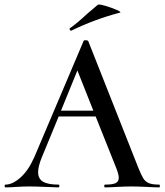

<svg xmlns="http://www.w3.org/2000/svg" viewBox="-32 -811 712 831"><path d="M657 0Q639 0 603 -2Q561 -4 537 -4Q513 -4 475 -2Q441 0 423 0Q419 0 419 -6Q419 -12 423 -12Q455 -12 468.5 -18.5Q482 -25 482 -42Q482 -56 471 -84L382 -307H222L149 -130Q133 -91 133 -66Q133 -37 154.5 -24.5Q176 -12 221 -12Q225 -12 225 -6Q225 0 220 0Q207 0 167 -2Q119 -4 94 -4Q70 -4 38 -2Q10 0 -8 0Q-12 0 -12 -6Q-12 -12 -8 -12Q22 -12 56.5 -42.5Q91 -73 117 -132L330 -634Q330 -637 338 -637Q347 -637 350 -633L567 -84Q580 -52 588.5 -38.5Q597 -25 612 -18.5Q627 -12 657 -12Q660 -12 660 -6Q660 0 657 0ZM232 -332H372L303 -506ZM276 -678Q272 -678 270 -682.5Q268 -687 271 -689Q307 -715 345 -751Q355 -759 368.5 -771Q382 -783 391 -790Q395 -794 423 -786Q451 -778 473.5 -768Q496 -758 486 -756Q379 -728 278 -679Z"/></svg>

Font: Cormorant Upright SemiBold
Style: Regular
Weight: 600
Designer: Christian Thalmann (Catharsis Fonts)
Foundry: Catharsis Fonts
Version: Version 3.302